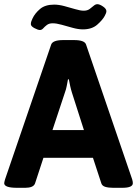

<svg xmlns="http://www.w3.org/2000/svg" viewBox="-20 -893 653 915"><path d="M61 2Q0 2 0 -20Q0 -24 1.5 -28.5Q3 -33 4 -38L224 -681Q232 -702 281 -702H333Q383 -702 390 -681L610 -38Q613 -28 613 -20Q613 2 563 2H519Q497 2 482 -2.5Q467 -7 463 -19L423 -141H187L147 -19Q143 -8 131 -3Q119 2 101 2ZM230 -273H380L323 -451Q318 -467 314.5 -483Q311 -499 308 -515H304Q301 -499 298 -483Q295 -467 289 -451ZM170 -750Q161 -750 144 -759Q127 -768 127 -778Q127 -785 129.5 -792Q132 -799 135 -805Q146 -829 170.5 -850Q195 -871 238 -871Q260 -871 286.5 -864Q313 -857 338 -849.5Q363 -842 379 -842Q396 -842 407 -850Q418 -858 426.5 -865.5Q435 -873 444 -873Q455 -873 471 -862Q487 -851 487 -840Q487 -831 479 -817Q469 -798 443.5 -775.5Q418 -753 375 -753Q353 -753 326 -760.5Q299 -768 274 -775Q249 -782 231 -782Q214 -782 203.5 -774Q193 -766 186 -758Q179 -750 170 -750Z"/></svg>

Font: Asap
Style: Regular
Weight: 400
Designer: Pablo Cosgaya
Foundry: Omnibus-Type
Version: Version 3.001